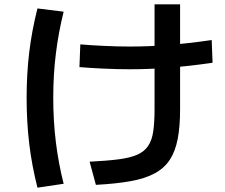

<svg xmlns="http://www.w3.org/2000/svg" viewBox="-20 -812 1040 887"><path d="M394 -65Q474 -69 528 -76Q582 -83 614.5 -97.5Q647 -112 664.5 -138Q682 -164 688 -205.5Q694 -247 694 -308V-792H812V-308Q812 -228 801 -170.5Q790 -113 764.5 -74Q739 -35 694.5 -11Q650 13 583 25Q516 37 423 42ZM580 -492Q522 -492 458 -495Q394 -498 347 -502L351 -607Q397 -603 460 -600Q523 -597 581 -597Q667 -597 757 -604Q847 -611 958 -627L962 -522Q850 -506 759 -499Q668 -492 580 -492ZM153 55Q127 -48 115 -148Q103 -248 103 -360Q103 -471 115 -570.5Q127 -670 153 -773L274 -758Q250 -661 238 -563.5Q226 -466 226 -360Q226 -254 238 -156Q250 -58 274 37Z"/></svg>

Font: M PLUS 2 Thin SemiBold
Style: Regular
Weight: 600
Version: Version 1.001